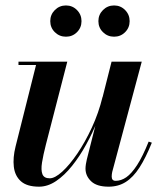

<svg xmlns="http://www.w3.org/2000/svg" viewBox="-20 -692 618 722"><path d="M127 10Q81.5 10 58.8 -10.2Q36 -30.5 32 -64.8Q28 -99 38.5 -141L115.5 -447.5H49.5V-460H233L152.5 -148Q142.5 -109 138 -80.8Q133.5 -52.5 139.5 -37Q145.5 -21.5 167 -21.5Q186.5 -21.5 214 -46.5Q241.5 -71.5 270.8 -114.5Q300 -157.5 325.5 -212.5Q351 -267.5 365.5 -327H375.5Q365.5 -285.5 347 -239.2Q328.5 -193 304.2 -148.8Q280 -104.5 251.2 -68.5Q222.5 -32.5 191 -11.2Q159.5 10 127 10ZM388.5 10Q344 10 322.8 -10.2Q301.5 -30.5 301.5 -58Q301.5 -65 303 -74.8Q304.5 -84.5 306.5 -92.5L399.5 -460H513L402 -45.5Q401 -41 400.5 -36.5Q400 -32 400 -28Q400 -12 415 -12Q435.5 -12 455 -25.5Q474.5 -39 495.5 -71.2Q516.5 -103.5 539 -159.5L551 -155.5Q528 -98.5 504.5 -62Q481 -25.5 453 -7.8Q425 10 388.5 10ZM409 -554Q384.5 -554 367.2 -571Q350 -588 350 -612.5Q350 -637 367.2 -654.2Q384.5 -671.5 409 -671.5Q433.5 -671.5 450.5 -654.2Q467.5 -637 467.5 -612.5Q467.5 -588 450.5 -571Q433.5 -554 409 -554ZM228 -554Q203.5 -554 186.2 -571Q169 -588 169 -612.5Q169 -637 186.2 -654.2Q203.5 -671.5 228 -671.5Q252.5 -671.5 269.5 -654.2Q286.5 -637 286.5 -612.5Q286.5 -588 269.5 -571Q252.5 -554 228 -554Z"/></svg>

Font: Bodoni Moda 18pt SemiBold
Style: Italic
Weight: 600
Italic angle: -13°
Designer: Owen Earl
Foundry: indestructible type
Version: Version 2.005